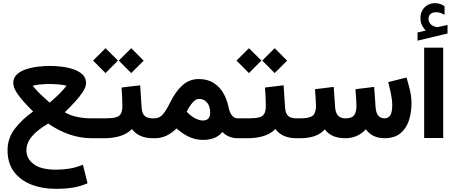

<svg xmlns="http://www.w3.org/2000/svg" viewBox="-20 -884 2907 1228"><path d="M191.9 -170.9Q160.6 -201.2 131.6 -233.6Q102.5 -266.1 83.7 -296.9Q64.9 -327.6 64.9 -353.5Q64.9 -386.2 87.4 -407.5Q109.9 -428.7 145.8 -440.7Q181.6 -452.6 222.2 -457.5Q262.7 -462.4 299.3 -462.4Q333 -462.4 372.8 -457.8Q412.6 -453.1 448.5 -441.2Q484.4 -429.2 507.3 -408Q530.3 -386.7 530.3 -353.5Q530.3 -327.6 509.5 -295.9Q488.8 -264.2 457.5 -230.5Q426.3 -196.8 394.5 -166Q430.2 -145 474.1 -136Q518.1 -127 565.9 -127H595.2V0H565.9Q424.8 0 288.1 -93.8Q219.2 -53.2 184.1 -11.7Q148.9 29.8 148.9 77.1Q148.9 130.4 195.3 165.8Q241.7 201.2 338.9 201.2Q383.3 201.2 425.5 194.1Q467.8 187 510.3 169.4L540 288.1Q494.6 308.1 445.8 315.9Q397 323.7 336.4 323.7Q250 323.7 180.2 296.4Q110.4 269 69.3 214.4Q28.3 159.7 28.3 77.1Q28.3 -0.5 75.4 -61.5Q122.6 -122.6 191.9 -170.9ZM297.9 -346.7Q272.9 -346.7 242.2 -344.2Q211.4 -341.8 189 -335.9Q210.4 -308.6 235.8 -283.9Q261.2 -259.3 279.5 -243.7Q297.9 -228 297.9 -228Q297.9 -228 316.2 -243.7Q334.5 -259.3 359.6 -284.2Q384.8 -309.1 406.2 -335.9Q383.3 -341.8 353.5 -344.2Q323.7 -346.7 297.9 -346.7Z M969.7 0H958Q868.2 0 823.7 -58.6Q793.9 -28.3 749 -14.2Q704.1 0 648.4 0H575.7V-127H649.4Q695.8 -127 720.2 -133.5Q744.6 -140.1 753.7 -158Q762.7 -175.8 762.7 -208.5Q762.7 -236.8 761 -267.1Q759.3 -297.4 757.3 -324.2L876.5 -338.4L885.7 -197.3Q888.2 -159.2 904.8 -143.1Q921.4 -127 959 -127H969.7ZM739.7 -496.6 819.3 -575.7 898.9 -496.1 819.3 -416.5ZM575.2 -496.6 654.8 -575.7 734.4 -496.6 654.8 -416.5Z M1108.9 -62.5Q1078.6 -32.2 1044.4 -16.1Q1010.3 0 971.2 0H950.2V-127H968.3Q1002 -127.4 1024.7 -156.2Q1047.4 -185.1 1066.4 -225.1Q1102.1 -298.3 1146.7 -338.4Q1191.4 -378.4 1251 -378.4Q1306.6 -378.4 1345.2 -354.2Q1383.8 -330.1 1407.2 -290.3Q1430.7 -250.5 1440.4 -204.1Q1449.7 -160.2 1465.1 -143.6Q1480.5 -127 1499.5 -127H1512.7V0H1499Q1471.7 0 1446.8 -9.8Q1421.9 -19.5 1402.8 -40Q1379.4 -12.7 1349.1 -1Q1318.8 10.7 1279.3 10.7Q1231.4 10.7 1190.2 -8.3Q1148.9 -27.3 1108.9 -62.5ZM1174.3 -169.4Q1200.7 -141.1 1228.3 -127.2Q1255.9 -113.3 1276.9 -113.3Q1324.2 -113.3 1324.2 -162.1Q1324.2 -205.1 1304.2 -228.3Q1284.2 -251.5 1253.4 -251.5Q1232.4 -251.5 1212.2 -228.5Q1191.9 -205.6 1174.3 -169.4Z M1887.2 0H1875.5Q1785.6 0 1741.2 -58.6Q1711.4 -28.3 1666.5 -14.2Q1621.6 0 1565.9 0H1493.2V-127H1566.9Q1613.3 -127 1637.7 -133.5Q1662.1 -140.1 1671.1 -158Q1680.2 -175.8 1680.2 -208.5Q1680.2 -236.8 1678.5 -267.1Q1676.8 -297.4 1674.8 -324.2L1793.9 -338.4L1803.2 -197.3Q1805.7 -159.2 1822.3 -143.1Q1838.9 -127 1876.5 -127H1887.2ZM1657.2 -496.6 1736.8 -575.7 1816.4 -496.1 1736.8 -416.5ZM1492.7 -496.6 1572.3 -575.7 1651.9 -496.6 1572.3 -416.5Z M2440.4 -127Q2461.4 -127 2475.1 -145.3Q2488.8 -163.6 2488.8 -215.8Q2488.8 -241.7 2480.7 -282Q2472.7 -322.3 2462.9 -358.9L2580.1 -388.2Q2592.3 -348.1 2602.1 -305.9Q2611.8 -263.7 2611.8 -223.1Q2611.8 -165.5 2595.7 -114.7Q2579.6 -64 2542 -32.2Q2504.4 -0.5 2440.9 0Q2360.8 0 2319.8 -57.1Q2267.1 0 2188 0Q2098.6 0 2057.6 -56.6Q2031.7 -27.3 1992.2 -13.7Q1952.6 0 1901.4 0H1867.7V-127H1902.3Q1957.5 -127 1979.2 -143.6Q2001 -160.2 2001 -209.5Q2001 -220.7 1998.8 -253.7Q1996.6 -286.6 1994.6 -313.5L2114.3 -328.1L2123.5 -197.3Q2128.4 -127 2189 -127Q2228.5 -127 2244.1 -146Q2259.8 -165 2259.8 -209.5Q2259.8 -216.3 2258.8 -234.1Q2257.8 -252 2256.3 -273.7Q2254.9 -295.4 2253.4 -313.5L2373 -328.1L2382.3 -197.3Q2387.2 -127 2440.4 -127Z M2702.6 -688.5Q2688 -704.1 2678.5 -723.4Q2668.9 -742.7 2668.9 -768.6Q2668.9 -787.6 2674.3 -802.7Q2679.7 -817.9 2689 -829.6Q2702.1 -846.2 2721.7 -855Q2741.2 -863.8 2761.7 -863.8Q2782.7 -863.8 2795.9 -858.4Q2809.1 -853 2823.2 -844.7L2823.7 -789.6Q2809.1 -797.4 2796.4 -801.5Q2783.7 -805.7 2768.6 -805.7Q2759.8 -805.7 2750 -803.2Q2740.2 -800.8 2732.9 -793.9Q2720.7 -782.7 2720.7 -762.2Q2720.7 -747.1 2731 -733.4Q2741.2 -719.7 2764.6 -712.9Q2767.1 -712.4 2769.5 -711.7Q2772 -710.9 2774.4 -710.9Q2776.9 -710.9 2778.8 -710.9L2842.3 -724.1V-669.9L2650.4 -624V-676.3ZM2692.9 -579.1H2814.5V-1.4H2692.9Z"/></svg>

Font: Vazir WOL
Style: Bold-WOL
Weight: 700
Designer: Saber Rastikerdar
Foundry: Saber Rastikerdar
Version: Version 30.0.0